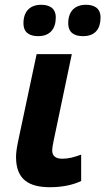

<svg xmlns="http://www.w3.org/2000/svg" viewBox="-20 -772 440 802"><path d="M189 10C244 10 288 -1 319 -16V-126C288 -115 267 -109 240 -109C212 -109 198 -121 198 -144C198 -152 200 -165 204 -184L280 -546H133L58 -193C49 -152 47 -132 47 -116C47 -21 102 10 189 10ZM327 -621C378 -621 400 -652 400 -699C400 -739 372 -752 339 -752C292 -752 265 -724 265 -675C265 -635 291 -621 327 -621ZM140 -621C189 -621 213 -652 213 -699C213 -739 185 -752 152 -752C105 -752 78 -724 78 -675C78 -635 104 -621 140 -621Z"/></svg>

Font: BC Sans
Style: Bold Italic
Weight: 700
Italic angle: -12°
Designer: Monotype Design Team
Province of B.C.
Foundry: Monotype Imaging Inc.
Version: Version 2.000;GOOG;noto-source:20170915:90ef993387c0